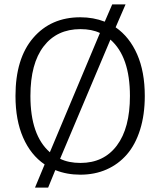

<svg xmlns="http://www.w3.org/2000/svg" viewBox="-20 -789 732 878"><path d="M208 -92.8 437 -638.2Q399.9 -655.8 348.1 -655.8Q240.2 -655.8 179.7 -577.1Q119.1 -498.5 119.1 -350.1Q119.1 -170.4 208 -92.8ZM484.9 -607.9 254.9 -63Q293.5 -43.9 348.1 -43.9Q454.6 -43.9 514.4 -123.5Q574.2 -203.1 574.2 -350.1Q574.2 -529.8 484.9 -607.9ZM200.2 68.8H140.1L184.1 -37.1Q120.6 -80.1 85.7 -159.9Q50.8 -239.7 50.8 -350.1Q50.8 -521.5 131.8 -615.7Q212.9 -710 347.2 -710Q407.2 -710 459 -689.9L493.2 -769H554.2L508.8 -664.1Q572.3 -620.1 607.2 -540.5Q642.1 -460.9 642.1 -350.1Q642.1 -264.2 620.6 -195.8Q599.1 -127.4 560.1 -82.5Q521 -37.6 467 -13.9Q413.1 9.8 347.2 9.8Q285.2 9.8 232.9 -11.2Z"/></svg>

Font: LT Hoop Light
Style: Regular
Weight: 300
Designer: Daniel Lyons
Foundry: LyonsType
Version: Version 1.000